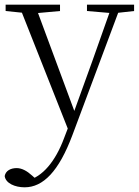

<svg xmlns="http://www.w3.org/2000/svg" viewBox="-32 -528 592 819"><path d="M73 271C152 271 219 203 277 48L485 -508H447L362 -268L272 -19L269 -11L241 62C205 159 149 228 83 242L103 259L133 246L105 221C83 201 61 189 39 189C14 189 -8 200 -12 223C-8 254 32 271 73 271ZM266 43 295 -30 289 -44 117 -508H48ZM-8 -481 90 -471H114L224 -481V-508H-8ZM339 -481 445 -472H459L540 -481V-508H339Z"/></svg>

Font: Source Han Serif CN VF
Style: Regular
Weight: 250
Designer: Ryoko NISHIZUKA 西塚涼子 (kana & ideographs); Frank Grießhammer (Latin, Greek & Cyrillic); Wenlong ZHANG 张文龙 (bopomofo); San
Foundry: Adobe
Version: Version 2.002;hotconv 1.1.0;makeotfexe 2.6.0